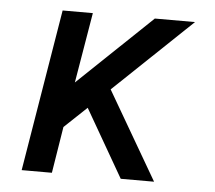

<svg xmlns="http://www.w3.org/2000/svg" viewBox="-43 -567 686 614"><g transform="rotate(5 300.0 -260.0)"><path d="M366 0 241 -217 169 -149 145 0H48L134 -520H231L193 -294L430 -520H559L309 -282L473 0Z"/></g></svg>

Font: Iosevka Aile Medium
Style: Italic
Weight: 500
Italic angle: -9°
Designer: Belleve Invis
Foundry: Belleve Invis
Version: Version 31.1.0; ttfautohint (v1.8.4)